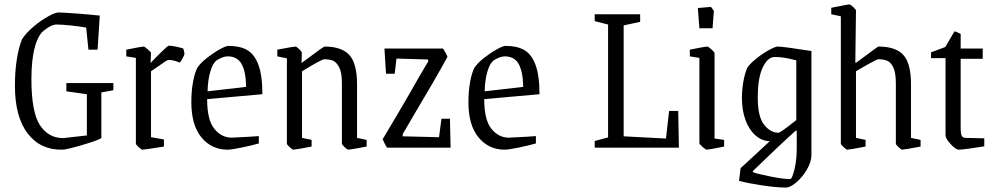

<svg xmlns="http://www.w3.org/2000/svg" viewBox="-20 -663 4460 862"><path d="M47 -278Q47 -343 55.5 -397Q64 -451 79 -487Q97 -515 130 -543Q163 -571 195.5 -589Q228 -607 243 -607Q261 -607 321.5 -602.5Q382 -598 428 -593L418 -440H377L367 -539Q343 -544 299 -548.5Q255 -553 235 -553Q211 -553 180 -528Q153 -510 137 -453.5Q121 -397 121 -308Q121 -160 159 -101.5Q197 -43 264 -43L370 -55V-240L278 -253V-290H489V-258L435 -248V-43Q418 -32 347.5 -11.5Q277 9 260 9Q162 11 104.5 -63.5Q47 -138 47 -278Z M590 -18V-403L547 -410V-440Q616 -454 625 -454Q629 -454 643.5 -441.5Q658 -429 658 -425L656 -380Q680 -406 707 -432Q734 -458 738 -458Q750 -458 771 -453.5Q792 -449 803 -445Q808 -430 808 -421Q808 -416 799.5 -400.5Q791 -385 787 -382Q759 -394 736 -394Q730 -394 693 -367Q678 -356 658 -343V-47L716 -37V-5Q629 9 619 9Q615 9 602.5 -2.5Q590 -14 590 -18Z M839 -204Q839 -253 846.5 -294.5Q854 -336 866 -359Q879 -379 908 -402Q937 -425 965.5 -441Q994 -457 1006 -457Q1057 -457 1089.5 -438.5Q1122 -420 1140 -372.5Q1158 -325 1158 -240L910 -218Q910 -124 942.5 -84.5Q975 -45 1020 -45L1099 -49L1142 -52V-19Q1107 -9 1062.5 0Q1018 9 1002 9Q930 9 884.5 -46Q839 -101 839 -204ZM1085 -273Q1084 -340 1065 -375Q1046 -410 1002 -410Q982 -410 954 -393Q936 -381 924.5 -342.5Q913 -304 912 -253Z M1268 -18V-401L1225 -410V-440Q1298 -454 1307 -454Q1311 -454 1323 -442.5Q1335 -431 1335 -427L1334 -380Q1432 -454 1437 -454Q1513 -454 1548 -416.5Q1583 -379 1583 -284V-44L1626 -35V-5Q1552 9 1544 9Q1539 9 1527 -2.5Q1515 -14 1515 -18V-289Q1515 -338 1502.5 -361.5Q1490 -385 1474 -391Q1458 -397 1436 -397Q1424 -397 1336 -343V-44L1379 -35V-5Q1306 9 1297 9Q1293 9 1280.5 -2.5Q1268 -14 1268 -18Z M1698 -38Q1729 -89 1766 -152.5Q1803 -216 1820 -245Q1865 -325 1903 -388L1901 -396L1760 -400L1752 -332H1713L1706 -445H1969Q1974 -438 1979.5 -428Q1985 -418 1989 -408Q1930 -300 1840 -150L1788 -61V-51L1951 -47L1962 -130H2000L2003 0H1718Q1712 -8 1706.5 -19.5Q1701 -31 1698 -38Z M2083 -204Q2083 -253 2090.5 -294.5Q2098 -336 2110 -359Q2123 -379 2152 -402Q2181 -425 2209.5 -441Q2238 -457 2250 -457Q2301 -457 2333.5 -438.5Q2366 -420 2384 -372.5Q2402 -325 2402 -240L2154 -218Q2154 -124 2186.5 -84.5Q2219 -45 2264 -45L2343 -49L2386 -52V-19Q2351 -9 2306.5 0Q2262 9 2246 9Q2174 9 2128.5 -46Q2083 -101 2083 -204ZM2329 -273Q2328 -340 2309 -375Q2290 -410 2246 -410Q2226 -410 2198 -393Q2180 -381 2168.5 -342.5Q2157 -304 2156 -253Z M2650 -30 2710 -46V-553L2650 -568V-599H2854V-565L2780 -549V-51L2970 -41L2984 -165H3025L3028 0H2650Z M3120 -20V-403L3077 -410V-440Q3146 -454 3155 -454Q3160 -454 3174 -441.5Q3188 -429 3188 -424V-41L3231 -35V-5Q3162 9 3153 9Q3148 9 3134 -3.5Q3120 -16 3120 -20ZM3113 -627 3172 -632 3185 -614 3179 -536H3120Z M3298 149 3305 92 3436 -29Q3401 -30 3372.5 -54.5Q3344 -79 3327.5 -122.5Q3311 -166 3311 -223Q3311 -261 3317.5 -297.5Q3324 -334 3335 -359Q3348 -378 3376 -400.5Q3404 -423 3432.5 -438.5Q3461 -454 3472 -454Q3495 -454 3623 -434V33Q3623 63 3603 97.5Q3583 132 3555.5 155.5Q3528 179 3508 179Q3465 179 3399.5 169Q3334 159 3298 149ZM3555 -124V-392Q3499 -407 3463 -407Q3449 -407 3445 -405Q3419 -396 3400.5 -351Q3382 -306 3382 -225Q3382 -139 3410.5 -103Q3439 -67 3475 -67Q3484 -67 3555 -124ZM3557 8V-75L3553 -77Q3487 -18 3360 105V110Q3378 117 3437 129Q3496 141 3528 141Q3533 141 3540 121.5Q3547 102 3552 71.5Q3557 41 3557 8Z M3755 -18V-590L3712 -599V-628Q3785 -643 3794 -643Q3798 -643 3810.5 -631.5Q3823 -620 3823 -616L3820 -382L3823 -381L3853 -403Q3921 -454 3924 -454Q4001 -454 4035.5 -416.5Q4070 -379 4070 -284V-44L4113 -35V-5Q4039 9 4030 9Q4026 9 4014 -2.5Q4002 -14 4002 -18V-289Q4002 -338 3990 -361.5Q3978 -385 3961.5 -391Q3945 -397 3923 -397Q3918 -397 3881 -376.5Q3844 -356 3823 -343V-44L3866 -35V-5Q3793 9 3784 9Q3780 9 3767.5 -2.5Q3755 -14 3755 -18Z M4225 -55V-402H4160V-428L4224 -452L4265 -522Q4271 -522 4293 -511V-445H4392V-399H4293V-88Q4293 -62 4298 -53Q4303 -44 4316 -44L4399 -42V-6Q4370 -1 4332.5 4Q4295 9 4285 9Q4271 9 4248 -16Q4225 -41 4225 -55Z"/></svg>

Font: Grenze Light
Style: Regular
Weight: 300
Designer: Renata Polastri
Foundry: Omnibus-Type
Version: Version 1.002; ttfautohint (v1.8)